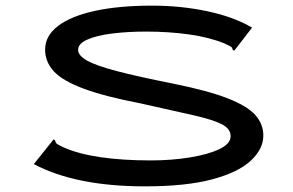

<svg xmlns="http://www.w3.org/2000/svg" viewBox="-20 -651 1040 681"><path d="M494 10Q249 10 100 -69L164 -149L170 -157L176 -152Q177 -144 183 -140Q189 -136 204 -129Q257 -105 336 -93.5Q415 -82 514 -82Q588 -82 653 -92.5Q718 -103 758 -122Q798 -141 798 -168Q798 -194 767.5 -210Q737 -226 667 -242Q597 -258 480 -284Q350 -309 275.5 -337Q201 -365 170.5 -398.5Q140 -432 140 -475Q140 -524 186 -559Q232 -594 317 -612.5Q402 -631 520 -631Q622 -631 716 -611Q810 -591 874 -553L817 -479L810 -471L805 -475Q804 -483 797.5 -486.5Q791 -490 776 -497Q722 -519 650 -529Q578 -539 498 -539Q432 -539 377 -532Q322 -525 289.5 -510.5Q257 -496 257 -474Q257 -454 289 -436Q321 -418 395.5 -398.5Q470 -379 596 -354Q719 -329 788 -302Q857 -275 885.5 -243Q914 -211 914 -170Q914 -123 870 -81.5Q826 -40 733 -15Q640 10 494 10Z"/></svg>

Font: Inconsolata UltraExpanded SemiBold
Style: Regular
Weight: 600
Width: 9
Monospace: yes
Designer: Raph Levien, Cyreal, Brenton Simpson
Foundry: Raph Levien, Cyreal, Google
Version: Version 3.001; ttfautohint (v1.8.2.53-6de2)